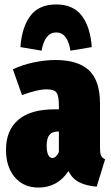

<svg xmlns="http://www.w3.org/2000/svg" viewBox="-20 -824 500 864"><path d="M453 -107 415 16Q367 12 336 -4Q305 -20 288 -54Q239 20 153 20Q86 20 46.5 -26.5Q7 -73 7 -150Q7 -238 62.5 -285Q118 -332 225 -332H245V-347Q245 -392 234.5 -407Q224 -422 190 -422Q149 -422 79 -396L38 -512Q79 -532 131 -543Q183 -554 229 -554Q331 -554 380.5 -507.5Q430 -461 430 -358V-159Q430 -135 434.5 -124.5Q439 -114 453 -107ZM245 -140V-232H241Q214 -232 202 -216.5Q190 -201 190 -168Q190 -141 197 -127Q204 -113 216 -113Q224 -113 232 -120.5Q240 -128 245 -140ZM393 -612 297 -596Q284 -678 233 -678Q182 -678 167 -596L72 -612Q78 -701 116.5 -752.5Q155 -804 233 -804Q310 -804 348.5 -752.5Q387 -701 393 -612Z"/></svg>

Font: Fira Sans Extra Condensed Black
Style: Regular
Weight: 900
Width: 1
Designer: Carrois Corporate & Edenspiekermann AG
Foundry: Carrois Corporate GbR & Edenspiekermann AG
Version: Version 4.203